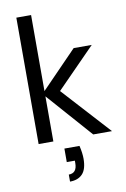

<svg xmlns="http://www.w3.org/2000/svg" viewBox="-103 -780 709 1077"><g transform="rotate(-10 252.0 -241.0)"><path d="M69 0V-720H153V-287L356 -496H459L239 -272L487 0H380L153 -257V0ZM206 238V198Q253 198 253 141V127H207V50H293Q303 92 303 124Q303 184 277.5 211Q252 238 206 238Z"/></g></svg>

Font: DeepMind Sans
Style: Regular
Weight: 400
Designer: Jonny Pinhorn / Modifications: Colophon Foundry
Foundry: Colophon Foundry
Version: Version 1.002; ttfautohint (v1.8.2)